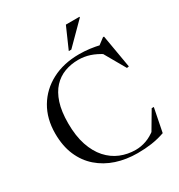

<svg xmlns="http://www.w3.org/2000/svg" viewBox="-212 -1059 1128 1210"><g transform="rotate(-30 352.0 -454.0)"><path d="M436 -14Q474.5 -14 512.8 -27.5Q551 -41 590 -72L569.5 -50L653 -191.5H668.5L634.5 -20.5Q585 -3.5 537.8 3.2Q490.5 10 436.5 10Q353.5 10 282.8 -13.2Q212 -36.5 158.8 -82.8Q105.5 -129 76 -197.5Q46.5 -266 46.5 -356.5Q46.5 -464 94.2 -544.5Q142 -625 227.5 -670Q313 -715 426.5 -715Q465.5 -715 502.5 -710.2Q539.5 -705.5 581.5 -695.5L555 -690L611 -732.5H618.5L660 -491.5L645 -489L551.5 -652.5L571.5 -632Q526.5 -661 486.5 -674Q446.5 -687 403.5 -687Q350.5 -687 304.2 -669.8Q258 -652.5 223.2 -615.2Q188.5 -578 169 -518Q149.5 -458 149.5 -371.5Q149.5 -279.5 172.2 -212Q195 -144.5 234.5 -100.5Q274 -56.5 325.8 -35.2Q377.5 -14 436 -14ZM380.5 -764.5 448 -918H547V-913L399 -764.5Z"/></g></svg>

Font: Newsreader 60pt
Style: Regular
Weight: 400
Designer: Hugues Gentile
Foundry: Production Type
Version: Version 1.003